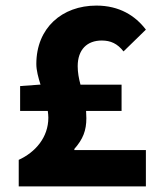

<svg xmlns="http://www.w3.org/2000/svg" viewBox="-20 -667 572 687"><path d="M47 0H502V-130H246V-134C277 -169 289 -200 289 -244C289 -253 288 -262 288 -270H415V-364H268C262 -386 258 -408 258 -430C258 -490 292 -522 344 -522C376 -522 400 -511 422 -483L502 -561C464 -611 407 -647 325 -647C202 -647 110 -567 110 -438C110 -415 117 -390 125 -364H120L52 -359V-270H151C152 -262 153 -254 153 -246C153 -175 106 -122 47 -95Z"/></svg>

Font: Source Sans Pro
Style: Bold
Weight: 700
Designer: Paul D. Hunt
Foundry: Adobe Systems Incorporated
Version: Version 3.006;hotconv 1.0.111;makeotfexe 2.5.65597